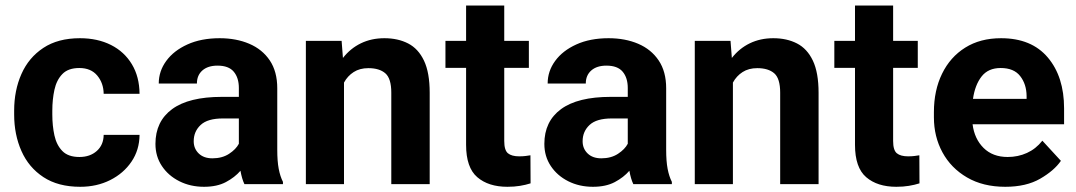

<svg xmlns="http://www.w3.org/2000/svg" viewBox="-20 -679 3969 708"><path d="M272.9 -100.1Q312 -100.1 336.9 -122.3Q361.8 -144.5 362.3 -181.6H494.6Q494.1 -126 464.8 -82.8Q435.5 -39.6 386.2 -14.9Q336.9 9.8 275.9 9.8Q194.3 9.8 140.1 -25.9Q85.9 -61.5 59.1 -122.1Q32.2 -182.6 32.2 -256.8V-271Q32.2 -345.7 59.1 -406.2Q85.9 -466.8 139.9 -502.4Q193.8 -538.1 274.9 -538.1Q339.8 -538.1 389.2 -513.2Q438.5 -488.3 466.3 -442.1Q494.1 -396 494.6 -333H362.3Q361.8 -372.6 338.6 -400.4Q315.4 -428.2 272.5 -428.2Q231.4 -428.2 210 -406Q188.5 -383.8 180.7 -347.9Q172.9 -312 172.9 -271V-256.8Q172.9 -215.3 180.7 -179.7Q188.5 -144 210 -122.1Q231.4 -100.1 272.9 -100.1Z M881.3 0Q872.1 -19 866.7 -49.3Q845.7 -24.9 813 -7.6Q780.3 9.8 732.4 9.8Q682.1 9.8 641.4 -10.7Q600.6 -31.2 576.9 -66.9Q553.2 -102.5 553.2 -148.4Q553.2 -231.4 614.7 -276.6Q676.3 -321.8 797.9 -321.8H860.8V-354.5Q860.8 -392.1 842 -414.6Q823.2 -437 782.2 -437Q746.6 -437 726.3 -419.2Q706.1 -401.4 706.1 -371.1H565.4Q565.4 -416.5 593 -454.3Q620.6 -492.2 671.1 -515.1Q721.7 -538.1 790 -538.1Q851.1 -538.1 899.2 -517.6Q947.3 -497.1 974.9 -456.1Q1002.4 -415 1002.4 -353.5V-127.4Q1002.4 -84 1007.8 -56.2Q1013.2 -28.3 1023.4 -8.3V0ZM763.2 -95.2Q799.3 -95.2 824.7 -111.8Q850.1 -128.4 860.8 -148.9V-242.2H801.8Q745.6 -242.2 720 -218.3Q694.3 -194.3 694.3 -158.2Q694.3 -130.9 712.9 -113Q731.4 -95.2 763.2 -95.2Z M1338.4 -427.7Q1306.6 -427.7 1284.2 -413.3Q1261.7 -398.9 1248.5 -374.5V0H1107.9V-528.3H1239.7L1244.6 -465.3Q1272 -500.5 1310.8 -519.3Q1349.6 -538.1 1397.5 -538.1Q1447.3 -538.1 1484.9 -518.8Q1522.5 -499.5 1543.5 -455.3Q1564.5 -411.1 1564.5 -336.9V0H1422.9V-337.4Q1422.9 -389.6 1400.9 -408.7Q1378.9 -427.7 1338.4 -427.7Z M1930.2 -528.3V-428.7H1839.4V-159.2Q1839.4 -125 1853 -113.8Q1866.7 -102.5 1894.5 -102.5Q1907.7 -102.5 1918 -103.8Q1928.2 -105 1936 -106.4L1936.5 -2.9Q1918.5 2.9 1897.5 6.3Q1876.5 9.8 1851.1 9.8Q1781.2 9.8 1740 -25.6Q1698.7 -61 1698.7 -145V-428.7H1622.6V-528.3H1698.7V-658.7H1839.4V-528.3Z M2315.4 0Q2306.2 -19 2300.8 -49.3Q2279.8 -24.9 2247.1 -7.6Q2214.4 9.8 2166.5 9.8Q2116.2 9.8 2075.4 -10.7Q2034.7 -31.2 2011 -66.9Q1987.3 -102.5 1987.3 -148.4Q1987.3 -231.4 2048.8 -276.6Q2110.4 -321.8 2231.9 -321.8H2294.9V-354.5Q2294.9 -392.1 2276.1 -414.6Q2257.3 -437 2216.3 -437Q2180.7 -437 2160.4 -419.2Q2140.1 -401.4 2140.1 -371.1H1999.5Q1999.5 -416.5 2027.1 -454.3Q2054.7 -492.2 2105.2 -515.1Q2155.8 -538.1 2224.1 -538.1Q2285.2 -538.1 2333.3 -517.6Q2381.3 -497.1 2408.9 -456.1Q2436.5 -415 2436.5 -353.5V-127.4Q2436.5 -84 2441.9 -56.2Q2447.3 -28.3 2457.5 -8.3V0ZM2197.3 -95.2Q2233.4 -95.2 2258.8 -111.8Q2284.2 -128.4 2294.9 -148.9V-242.2H2235.8Q2179.7 -242.2 2154.1 -218.3Q2128.4 -194.3 2128.4 -158.2Q2128.4 -130.9 2147 -113Q2165.5 -95.2 2197.3 -95.2Z M2772.5 -427.7Q2740.7 -427.7 2718.3 -413.3Q2695.8 -398.9 2682.6 -374.5V0H2542V-528.3H2673.8L2678.7 -465.3Q2706.1 -500.5 2744.9 -519.3Q2783.7 -538.1 2831.5 -538.1Q2881.3 -538.1 2918.9 -518.8Q2956.5 -499.5 2977.5 -455.3Q2998.5 -411.1 2998.5 -336.9V0H2856.9V-337.4Q2856.9 -389.6 2835 -408.7Q2813 -427.7 2772.5 -427.7Z M3364.3 -528.3V-428.7H3273.4V-159.2Q3273.4 -125 3287.1 -113.8Q3300.8 -102.5 3328.6 -102.5Q3341.8 -102.5 3352.1 -103.8Q3362.3 -105 3370.1 -106.4L3370.6 -2.9Q3352.5 2.9 3331.5 6.3Q3310.5 9.8 3285.2 9.8Q3215.3 9.8 3174.1 -25.6Q3132.8 -61 3132.8 -145V-428.7H3056.6V-528.3H3132.8V-658.7H3273.4V-528.3Z M3687 9.8Q3605 9.8 3545.9 -24.7Q3486.8 -59.1 3455.3 -117.2Q3423.8 -175.3 3423.8 -246.1V-265.6Q3423.8 -345.7 3453.9 -407.2Q3483.9 -468.8 3539.3 -503.4Q3594.7 -538.1 3671.4 -538.1Q3783.7 -538.1 3843.8 -467Q3903.8 -396 3903.8 -279.3V-220.7H3566.4Q3573.2 -167 3606.9 -133.5Q3640.6 -100.1 3695.8 -100.1Q3733.9 -100.1 3766.8 -115Q3799.8 -129.9 3823.7 -160.2L3892.1 -85.9Q3867.2 -49.8 3815.7 -20Q3764.2 9.8 3687 9.8ZM3669.9 -428.2Q3624 -428.2 3599.6 -397Q3575.2 -365.7 3567.9 -314.5H3765.6V-325.2Q3765.1 -368.7 3741.9 -398.4Q3718.8 -428.2 3669.9 -428.2Z"/></svg>

Font: Vazirmatn RD UI FD
Style: Bold
Weight: 700
Designer: Saber Rastikerdar
Foundry: Saber Rastikerdar
Version: Version 33.003